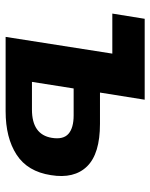

<svg xmlns="http://www.w3.org/2000/svg" viewBox="56 -604 547 700"><g transform="rotate(90 330.0 -253.5)"><path d="M114 0 175 -389H29L48 -507H343L317 -344H431Q540 -344 586 -297Q632 -250 618 -165Q605 -80 543.5 -40Q482 0 385 0ZM278 -96H379Q470 -96 482 -168Q489 -210 467.5 -229Q446 -248 400 -248H302Z"/></g></svg>

Font: Mulish ExtraBold
Style: Italic
Weight: 800
Italic angle: -9°
Designer: Vernon Adams
Foundry: Vernon Adams
Version: Version 3.603; ttfautohint (v1.8.3)